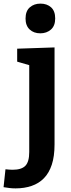

<svg xmlns="http://www.w3.org/2000/svg" viewBox="-79 -800 390 1062"><path d="M7.3 242Q-9.3 242 -25.2 240.2Q-41 238.3 -59.3 235.3L-48.7 136.3Q-37.7 137.3 -27.7 138.2Q-17.7 139 -9.3 139Q40 139 61.3 117Q82.7 95 82.7 41V-452.3L96.3 -435.7L16 -459V-530.7L222.7 -537.7V-1.3Q222.7 64.7 207.5 110.8Q192.3 157 164 185.8Q135.7 214.7 95.8 228.3Q56 242 7.3 242ZM144 -615.7Q107.7 -615.7 85 -637Q62.3 -658.3 62.3 -697.3Q62.3 -738.7 85.8 -759.3Q109.3 -780 145 -780Q180.3 -780 203.3 -759.7Q226.3 -739.3 226.3 -698Q226.3 -657.3 202.7 -636.5Q179 -615.7 144 -615.7Z"/></svg>

Font: Bitter Thin
Style: Regular
Weight: 100
Designer: Sol Matas, and Bitter project Authors
Foundry: Sol Matas
Version: Version 2.002